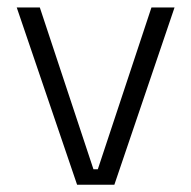

<svg xmlns="http://www.w3.org/2000/svg" viewBox="-20 -508 526 528"><path d="M249 -42.5 396.5 -487.5H460L294.5 0H192L26 -487.5H89.5L237 -42.5Z"/></svg>

Font: Anek Tamil Medium Light
Style: Regular
Weight: 300
Version: Version 1.003